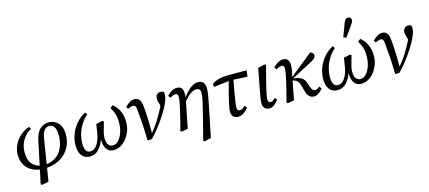

<svg xmlns="http://www.w3.org/2000/svg" viewBox="-66 -1413 5005 2240"><g transform="rotate(-15 2436.5 -292.5)"><path d="M386 -321 340 -31Q450 -47 506.5 -125Q563 -203 563 -321Q563 -455 481 -455Q447 -455 422 -424.5Q397 -394 386 -321ZM228 188 211 178 247 9Q148 -7 94.5 -69Q41 -131 41 -223Q41 -287 69.5 -344.5Q98 -402 146 -444Q194 -486 253 -505L269 -476Q206 -444 166 -378.5Q126 -313 126 -230Q126 -142 162.5 -96Q199 -50 256 -35L317 -324Q336 -414 379.5 -455.5Q423 -497 487 -497Q555 -497 600.5 -448Q646 -399 646 -311Q646 -228 610.5 -158.5Q575 -89 505.5 -44Q436 1 333 11L307 171Z M853 13Q789 13 755 -31.5Q721 -76 721 -153Q721 -224 747 -291Q773 -358 819.5 -411.5Q866 -465 927 -497L948 -470Q901 -431 868.5 -378.5Q836 -326 819.5 -269Q803 -212 803 -157Q803 -98 821 -70.5Q839 -43 870 -43Q919 -43 954 -93Q989 -143 1002 -221L1020 -334L1099 -351L1113 -339L1084 -236Q1077 -213 1073.5 -193Q1070 -173 1070 -153Q1069 -98 1089 -70.5Q1109 -43 1145 -43Q1182 -43 1213 -76.5Q1244 -110 1262.5 -165Q1281 -220 1281 -285Q1281 -345 1267.5 -387.5Q1254 -430 1228 -471L1260 -497Q1307 -460 1335 -404Q1363 -348 1363 -266Q1363 -211 1345 -161Q1327 -111 1296 -71.5Q1265 -32 1224.5 -9.5Q1184 13 1139 13Q1084 13 1054.5 -28Q1025 -69 1026 -148Q1002 -78 958.5 -32.5Q915 13 853 13Z M1548 0Q1546 -114 1539.5 -209Q1533 -304 1525 -377Q1522 -407 1513.5 -418Q1505 -429 1488 -429Q1474 -429 1459 -423.5Q1444 -418 1424 -409L1408 -437Q1442 -468 1467 -483.5Q1492 -499 1523 -499Q1558 -499 1578 -478Q1598 -457 1604 -411Q1610 -369 1613.5 -312Q1617 -255 1619 -191.5Q1621 -128 1620 -65Q1672 -126 1711 -189Q1750 -252 1784 -317Q1788 -325 1791 -331Q1794 -337 1797 -344L1790 -376Q1786 -389 1782 -402.5Q1778 -416 1778 -430Q1778 -467 1794.5 -485Q1811 -503 1838 -503Q1853 -503 1862.5 -499Q1872 -495 1877 -491Q1882 -481 1882 -461Q1882 -430 1868.5 -392.5Q1855 -355 1827 -303Q1788 -231 1729 -149.5Q1670 -68 1602 3L1555 7Z M1946 -1Q1969 -88 1983.5 -146Q1998 -204 2007.5 -247Q2017 -290 2025 -331Q2034 -376 2030.5 -403Q2027 -430 2001 -430Q1982 -430 1968 -423.5Q1954 -417 1933 -406L1915 -435Q1950 -469 1977 -484Q2004 -499 2037 -499Q2082 -499 2098.5 -466.5Q2115 -434 2107 -365Q2154 -430 2199.5 -464.5Q2245 -499 2289 -499Q2331 -499 2353 -475Q2375 -451 2375 -407Q2375 -389 2373.5 -371Q2372 -353 2368 -327Q2364 -301 2356 -260Q2348 -219 2335 -154L2269 169L2187 189L2174 177L2228 -32Q2250 -119 2264 -176.5Q2278 -234 2286 -270.5Q2294 -307 2297 -330Q2300 -353 2300 -371Q2300 -423 2249 -423Q2215 -423 2179 -397.5Q2143 -372 2099 -320L2036 -4L1961 9Z M2458 -397 2455 -434Q2483 -453 2511 -464Q2539 -475 2575.5 -480.5Q2612 -486 2664 -486H2877L2866 -411L2699 -419Q2681 -322 2671 -263.5Q2661 -205 2656 -173Q2651 -141 2649.5 -125Q2648 -109 2648 -98Q2648 -55 2680 -55Q2697 -55 2712 -64.5Q2727 -74 2746 -91L2768 -64Q2737 -26 2707 -6.5Q2677 13 2642 13Q2606 13 2584.5 -8.5Q2563 -30 2563 -68Q2563 -81 2566 -102Q2569 -123 2577 -161Q2585 -199 2600.5 -261.5Q2616 -324 2642 -419Z M3018 13Q2984 13 2963.5 -9Q2943 -31 2943 -71Q2943 -91 2949 -131Q2955 -171 2970 -247L3014 -478L3098 -498L3111 -486L3077 -357Q3056 -276 3044 -224.5Q3032 -173 3026.5 -143Q3021 -113 3021 -95Q3021 -55 3053 -55Q3068 -55 3081.5 -64.5Q3095 -74 3111 -89L3131 -61Q3103 -26 3076.5 -6.5Q3050 13 3018 13Z M3228 -1Q3251 -88 3265.5 -146Q3280 -204 3289.5 -247Q3299 -290 3307 -331Q3316 -376 3312.5 -403Q3309 -430 3283 -430Q3264 -430 3250 -423.5Q3236 -417 3215 -406L3197 -435Q3232 -469 3259 -484Q3286 -499 3319 -499Q3416 -499 3385 -340L3371 -270L3398 -295L3645 -494Q3662 -492 3673.5 -480Q3685 -468 3685 -451Q3685 -429 3667.5 -413Q3650 -397 3605 -374L3377 -254L3400 -250Q3450 -243 3479 -222Q3508 -201 3521 -161L3538 -111Q3549 -79 3561 -67Q3573 -55 3592 -55Q3606 -55 3620 -63.5Q3634 -72 3647 -83L3666 -54Q3641 -23 3614 -5Q3587 13 3558 13Q3493 13 3469 -68L3451 -134Q3438 -184 3419 -203.5Q3400 -223 3368 -231L3364 -232L3319 -4L3243 9Z M3844 13Q3780 13 3746 -31.5Q3712 -76 3712 -153Q3712 -224 3738 -291Q3764 -358 3810.5 -411.5Q3857 -465 3918 -497L3939 -470Q3892 -431 3859.5 -378.5Q3827 -326 3810.5 -269Q3794 -212 3794 -157Q3794 -98 3812 -70.5Q3830 -43 3861 -43Q3910 -43 3945 -93Q3980 -143 3993 -221L4011 -334L4090 -351L4104 -339L4075 -236Q4068 -213 4064.5 -193Q4061 -173 4061 -153Q4060 -98 4080 -70.5Q4100 -43 4136 -43Q4173 -43 4204 -76.5Q4235 -110 4253.5 -165Q4272 -220 4272 -285Q4272 -345 4258.5 -387.5Q4245 -430 4219 -471L4251 -497Q4298 -460 4326 -404Q4354 -348 4354 -266Q4354 -211 4336 -161Q4318 -111 4287 -71.5Q4256 -32 4215.5 -9.5Q4175 13 4130 13Q4075 13 4045.5 -28Q4016 -69 4017 -148Q3993 -78 3949.5 -32.5Q3906 13 3844 13ZM4065 -567Q4081 -608 4096.5 -649Q4112 -690 4127 -731Q4144 -774 4174 -774Q4193 -774 4204 -763Q4215 -752 4215 -737Q4215 -722 4208.5 -709.5Q4202 -697 4188 -678Q4166 -647 4143.5 -615Q4121 -583 4098 -551Z M4539 0Q4537 -114 4530.5 -209Q4524 -304 4516 -377Q4513 -407 4504.5 -418Q4496 -429 4479 -429Q4465 -429 4450 -423.5Q4435 -418 4415 -409L4399 -437Q4433 -468 4458 -483.5Q4483 -499 4514 -499Q4549 -499 4569 -478Q4589 -457 4595 -411Q4601 -369 4604.5 -312Q4608 -255 4610 -191.5Q4612 -128 4611 -65Q4663 -126 4702 -189Q4741 -252 4775 -317Q4779 -325 4782 -331Q4785 -337 4788 -344L4781 -376Q4777 -389 4773 -402.5Q4769 -416 4769 -430Q4769 -467 4785.5 -485Q4802 -503 4829 -503Q4844 -503 4853.5 -499Q4863 -495 4868 -491Q4873 -481 4873 -461Q4873 -430 4859.5 -392.5Q4846 -355 4818 -303Q4779 -231 4720 -149.5Q4661 -68 4593 3L4546 7Z"/></g></svg>

Font: Source Serif 4 SmText
Style: Italic
Weight: 400
Italic angle: -12°
Designer: Frank Grießhammer
Foundry: Adobe
Version: Version 4.005;hotconv 1.1.0;makeotfexe 2.6.0